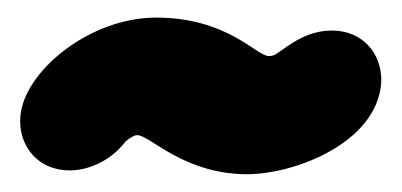

<svg xmlns="http://www.w3.org/2000/svg" viewBox="-20 -494 454 217"><path d="M3.8 -368.2C3.1 -364.4 2.8 -360.7 2.8 -357C2.8 -327.5 23.6 -301.4 58.8 -301.4C78.8 -301.4 104.5 -311.3 121.7 -333.9C121.8 -334.1 125.2 -337.2 130.7 -340.1C132.1 -340.8 133 -341.2 135.3 -341.2C149.5 -341.2 187.5 -297.1 259.5 -297.1C310.4 -297.1 398.7 -329.5 409.9 -392.7C410.6 -396.5 410.9 -400.2 410.9 -403.9C410.9 -433.5 390 -459.5 354.9 -459.5C320.6 -459.5 297.9 -434.6 289.3 -431.6C287.8 -431.1 286.2 -430.6 283.9 -430.6C269.9 -430.6 237.2 -474.1 156.5 -474.1C83 -474.1 12.3 -416.9 3.8 -368.2Z"/></svg>

Font: TudorRose
Style: BoldOblique
Weight: 500
Version: Version 001.000